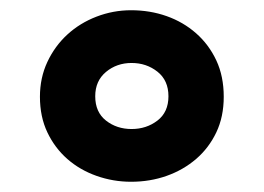

<svg xmlns="http://www.w3.org/2000/svg" viewBox="-20 -734 515 375"><path d="M58 -545Q58 -582 72.5 -613Q87 -644 111.5 -666.5Q136 -689 168.5 -701.5Q201 -714 236 -714Q273 -714 305.5 -702.5Q338 -691 363 -669Q388 -647 402.5 -616Q417 -585 417 -545Q417 -506 402.5 -475.5Q388 -445 363 -423.5Q338 -402 305.5 -390.5Q273 -379 236 -379Q201 -379 168.5 -390.5Q136 -402 111.5 -423.5Q87 -445 72.5 -475.5Q58 -506 58 -545ZM166 -546Q166 -515 187 -498.5Q208 -482 237 -482Q266 -482 287.5 -498.5Q309 -515 309 -546Q309 -577 287.5 -594Q266 -611 237 -611Q208 -611 187 -593.5Q166 -576 166 -546Z"/></svg>

Font: PT Sans Caption
Style: Bold
Weight: 700
Designer: A.Korolkova, O.Umpeleva, V.Yefimov
Foundry: ParaType Ltd
Version: Version 2.003W OFL